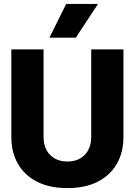

<svg xmlns="http://www.w3.org/2000/svg" viewBox="-20 -951 690 983"><path d="M325 12Q234 12 170 -20.5Q106 -53 72 -112Q38 -171 38 -250V-698H203V-250Q203 -211 218 -183Q233 -155 260.5 -139.5Q288 -124 325 -124Q363 -124 390 -139.5Q417 -155 432 -183Q447 -211 447 -250V-698H612V-250Q612 -171 578 -112Q544 -53 480 -20.5Q416 12 325 12ZM233 -758 319 -931H482L368 -758Z"/></svg>

Font: Azeret Mono Thin
Style: Regular
Weight: 100
Designer: Martin Vácha
Foundry: Displaay
Version: Version 1.002